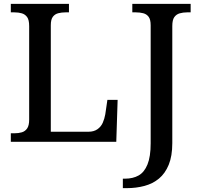

<svg xmlns="http://www.w3.org/2000/svg" viewBox="-20 -734 1028 994"><path d="M616 240V191H627Q668 191 697.5 174.5Q727 158 743.5 117.5Q760 77 760 8V-603Q760 -633 749.5 -647Q739 -661 721.5 -665.5Q704 -670 684 -670H665V-714H967V-670H948Q928 -670 910.5 -665Q893 -660 882.5 -645.5Q872 -631 872 -599V7Q872 74 853.5 119Q835 164 803 190.5Q771 217 728 228.5Q685 240 637 240ZM36 0V-44H55Q76 -44 93 -49Q110 -54 120.5 -69Q131 -84 131 -115V-599Q131 -631 120.5 -645.5Q110 -660 93 -665Q76 -670 55 -670H36V-714H337V-670H319Q299 -670 281.5 -665.5Q264 -661 253.5 -647Q243 -633 243 -603V-52H438Q466 -52 484.5 -65Q503 -78 512 -98.5Q521 -119 525 -142L536 -217H589L582 0Z"/></svg>

Font: ET Text
Style: Regular
Weight: 470
Designer: Monotype Design Team
Foundry: Monotype Imaging Inc.
Version: Version 2.009